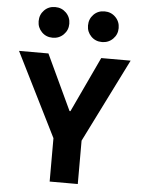

<svg xmlns="http://www.w3.org/2000/svg" viewBox="-62 -1005 777 1054"><g transform="rotate(5 326.5 -478.5)"><path d="M252 0V-239L22 -700H184L327 -395H332L475 -700H637L407 -239V0ZM387 -872Q387 -908 411 -932.5Q435 -957 471 -957Q507 -957 531.5 -932.5Q556 -908 556 -872Q556 -837 531.5 -812.5Q507 -788 471 -788Q435 -788 411 -812.5Q387 -837 387 -872ZM115 -872Q115 -908 139 -932.5Q163 -957 199 -957Q235 -957 259.5 -932.5Q284 -908 284 -872Q284 -837 259.5 -812.5Q235 -788 199 -788Q163 -788 139 -812.5Q115 -837 115 -872Z"/></g></svg>

Font: Be Vietnam ExtraBold
Style: Regular
Weight: 800
Designer: Gabriel Lam
Foundry: TypeRant
Version: Version 4.000